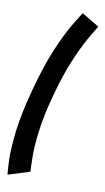

<svg xmlns="http://www.w3.org/2000/svg" viewBox="-167 -800 578 1055"><g transform="rotate(15 121.5 -273.0)"><path d="M-5.5 209Q-6 208.5 -6 207Q-10.5 185.5 -17.8 127.8Q-25 70 -22.5 -28.8Q-20 -127.5 5.5 -272.5Q31.5 -420 64.2 -520Q97 -620 125 -677.5Q153 -735 164.5 -755L266 -705.5Q252.5 -680 227 -624.5Q201.5 -569 173.5 -481.5Q145.5 -394 124 -272.5Q102.5 -151.5 99.5 -64Q96.5 23.5 102.2 79.2Q108 135 112.5 160.5Z"/></g></svg>

Font: Anybody UltraCondensed Regular
Style: Bold Italic
Weight: 700
Width: 1
Italic angle: -10°
Designer: Tyler Finck
Foundry: Etcetera Type Company
Version: Version 1.010; ttfautohint (v1.8.3) -l 8 -r 50 -G 200 -x 14 